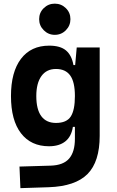

<svg xmlns="http://www.w3.org/2000/svg" viewBox="-20 -771 626 1025"><path d="M88.9 233.4 84 118.2 250 113.3Q318.4 111.3 349.1 75.4Q379.9 39.6 379.9 -30.3V-408.2L389.6 -517.6H512.2V-45.9Q512.2 92.3 447.3 158Q382.3 223.6 240.2 228.5ZM241.7 9.8Q145.5 9.8 92 -59.6Q38.6 -128.9 38.6 -258.3Q38.6 -386.7 92 -457Q145.5 -527.3 242.7 -527.3Q301.8 -527.3 332.3 -501.7Q362.8 -476.1 372.1 -423.8H410.2L379.9 -258.3Q379.9 -333.5 354.7 -368.2Q329.6 -402.8 278.8 -402.8Q228.5 -402.8 201.2 -365Q173.8 -327.1 173.8 -258.3Q173.8 -187 200.4 -150.9Q227.1 -114.7 278.8 -114.7Q335.4 -114.7 357.7 -148.9Q379.9 -183.1 379.9 -258.3L415 -93.8H369.1Q361.3 -42 328.6 -16.1Q295.9 9.8 241.7 9.8ZM272.5 -585Q238.2 -585 213.6 -609.6Q189 -634.3 189 -668.6Q189 -703.6 213.5 -727.5Q238.1 -751.5 272.3 -751.5Q307.1 -751.5 331.5 -727.5Q356 -703.6 356 -668.6Q356 -634.3 331.7 -609.6Q307.4 -585 272.5 -585Z"/></svg>

Font: Cascadia Mono
Style: Regular
Weight: 400
Monospace: yes
Designer: Aaron Bell
Foundry: Saja Typeworks
Version: Version 2404.023